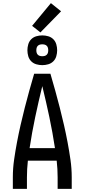

<svg xmlns="http://www.w3.org/2000/svg" viewBox="-20 -1206 540 1226"><path d="M62 0V-74Q62 -130 70 -186Q78 -242 88.5 -297.5Q99 -353 111.5 -408Q124 -463 138 -517.5Q152 -572 167 -626.5Q182 -681 198 -735H302Q318 -681 333 -626.5Q348 -572 362 -517.5Q376 -463 388.5 -408Q401 -353 411.5 -297.5Q422 -242 430 -186Q438 -130 438 -74V0H348V-74Q348 -100 346.5 -127Q345 -154 342 -180H158Q155 -154 153.5 -127Q152 -100 152 -74V0ZM331 -260Q316 -360 295 -459Q274 -558 250 -656Q226 -558 205 -459Q184 -360 169 -260ZM250 -790Q231 -790 212 -795.5Q193 -801 179.5 -814.5Q166 -828 160.5 -847Q155 -866 155 -885Q155 -904 160.5 -923Q166 -942 179.5 -955.5Q193 -969 212 -974.5Q231 -980 250 -980Q269 -980 288 -974.5Q307 -969 320.5 -955.5Q334 -942 339.5 -923Q345 -904 345 -885Q345 -866 339.5 -847Q334 -828 320.5 -814.5Q307 -801 288 -795.5Q269 -790 250 -790ZM250 -847Q258 -847 265.5 -849Q273 -851 278.5 -856.5Q284 -862 286 -869.5Q288 -877 288 -885Q288 -893 286 -900.5Q284 -908 278.5 -913.5Q273 -919 265.5 -921Q258 -923 250 -923Q242 -923 234.5 -921Q227 -919 221.5 -913.5Q216 -908 214 -900.5Q212 -893 212 -885Q212 -877 214 -869.5Q216 -862 221.5 -856.5Q227 -851 234.5 -849Q242 -847 250 -847ZM238 -999 185 -1041 305 -1186 370 -1134Z"/></svg>

Font: Iosevka Term Curly Medium
Style: Regular
Weight: 500
Designer: Belleve Invis
Foundry: Belleve Invis
Version: Version 32.3.0